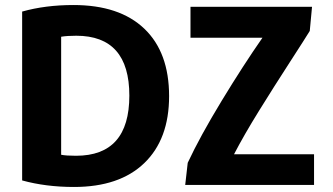

<svg xmlns="http://www.w3.org/2000/svg" viewBox="-20 -727 1323 763"><path d="M652 -345Q652 -174 553.5 -79Q455 16 274 16Q162 16 68 -10V-681Q160 -707 272 -707Q455 -707 553.5 -613Q652 -519 652 -345ZM223 -581V-112Q243 -108 282 -108Q494 -108 494 -347Q494 -585 283 -585Q247 -585 223 -581ZM1220 -700 1211 -604Q1194 -576 1131.5 -479.5Q1069 -383 1009.5 -287Q950 -191 910 -114H1228V8H716L726 -80Q775 -185 861 -326.5Q947 -468 1023 -577H737V-700Z"/></svg>

Font: Repo
Style: Bold
Weight: 700
Designer: Stefan Peev
Foundry: Context Ltd
Version: Version 001.000